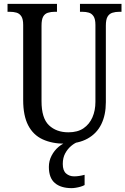

<svg xmlns="http://www.w3.org/2000/svg" viewBox="-20 -734 649 994"><path d="M316 10Q250 10 201 -12.5Q152 -35 126 -85Q100 -135 100 -216V-605Q100 -635 90.5 -649.5Q81 -664 65.5 -668.5Q50 -673 30 -673H19V-714H275V-673H264Q244 -673 228 -668Q212 -663 203.5 -648Q195 -633 195 -601V-210Q195 -122 233.5 -85.5Q272 -49 334 -49Q382 -49 412.5 -70Q443 -91 458.5 -126.5Q474 -162 474 -207V-605Q474 -635 464.5 -649.5Q455 -664 440 -668.5Q425 -673 405 -673H394V-714H609V-673H598Q578 -673 562 -668Q546 -663 537 -648Q528 -633 528 -601V-205Q528 -139 504.5 -91Q481 -43 433.5 -16.5Q386 10 316 10ZM351 240Q295 240 264 213.5Q233 187 233 130Q233 99 247 72Q261 45 283.5 26Q306 7 333 0H385Q367 6 348.5 21.5Q330 37 317.5 60Q305 83 305 115Q305 149 322 164Q339 179 364 179Q376 179 389.5 177Q403 175 418 171V224Q409 229 397 232.5Q385 236 372.5 238Q360 240 351 240Z"/></svg>

Font: Noto Serif Khmer Condensed
Style: Regular
Weight: 400
Width: 3
Designer: Danh Hong and the Monotype Design Team
Foundry: Monotype Imaging Inc.
Version: Version 2.004